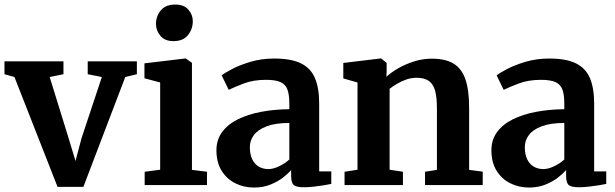

<svg xmlns="http://www.w3.org/2000/svg" viewBox="-24 -831 2763 862"><path d="M234.4 8 40.9 -485.2 -3.9 -497.8V-555.7H260.9V-497.8L199.1 -485.2L283.3 -212.8L315 -108.3L342 -210.4L433.2 -485.2L369.8 -497.8V-555.7H590.5V-497.8L538.4 -485.2L350.3 8Z M625.5 0V-59.9L695.1 -69V-460.7L624.5 -479.6V-546.6L808.1 -568.5H810.1L837.8 -548.8V-68.4L905.3 -59.9V0ZM754.2 -646.4Q716.1 -646.4 696.2 -670.1Q676.3 -693.7 676.3 -723Q676.3 -758.5 698 -784.5Q719.7 -810.5 762.7 -810.5H763.7Q801.8 -810.5 821.7 -787.8Q841.6 -765.1 841.6 -735.8Q841.6 -700.3 819.9 -673.3Q798.2 -646.4 755.2 -646.4Z M1116.2 11Q1071 11 1032.6 -8.1Q994.2 -27.1 971 -64.5Q947.7 -101.8 947.7 -156.3Q947.7 -203.6 973.2 -238.2Q998.6 -272.8 1043.6 -295.2Q1088.5 -317.5 1147.8 -328.8Q1207.1 -340.1 1275 -340.7V-366.2Q1275 -404.7 1266.9 -427.9Q1258.8 -451.2 1236.3 -461.9Q1213.8 -472.6 1170.8 -472.6Q1113 -472.6 1069.9 -456Q1026.8 -439.4 1002.8 -427.7L971.2 -492.6Q983.1 -502.6 1017.3 -520.7Q1051.4 -538.7 1100.8 -553.5Q1150.2 -568.2 1207.3 -568.2Q1283.8 -568.2 1327.7 -546.3Q1371.6 -524.3 1390.3 -479.6Q1409 -434.9 1409 -366V-61.4H1463.3V-5.3Q1451.9 -2.7 1430.4 0.8Q1408.9 4.3 1384.6 7Q1360.3 9.7 1340.5 9.7Q1306.6 9.7 1294.8 -0.3Q1283.1 -10.3 1283.1 -41.1V-67.4Q1270.6 -52.8 1247 -34.2Q1223.4 -15.7 1190.4 -2.4Q1157.5 11 1116.2 11ZM1181.1 -71.9Q1202.6 -71.9 1229.2 -84.5Q1255.7 -97.1 1275 -114.9V-279Q1212.6 -278.9 1173.3 -264Q1134.1 -249.1 1115.9 -224.7Q1097.7 -200.2 1097.7 -170.7Q1097.7 -138 1108.3 -116.1Q1118.8 -94.2 1137.7 -83Q1156.5 -71.9 1181.1 -71.9Z M1581.1 -69V-460.7L1517.3 -478.8V-548.4L1684.3 -568.5H1687.3L1711.8 -548.8V-510.3L1710.8 -486.4Q1732.1 -506.1 1764.4 -524.7Q1796.7 -543.2 1835.4 -555.4Q1874 -567.6 1914.8 -567.6Q1975.4 -567.6 2012.1 -545.5Q2048.8 -523.4 2065.5 -474.9Q2082.2 -426.4 2082.2 -347.3V-68.4L2143.2 -60.3V0H1884.2V-59.9L1937.6 -68.4V-344.3Q1937.6 -393.8 1929.3 -424Q1920.9 -454.2 1900.9 -468Q1880.9 -481.8 1845.9 -481.8Q1822.6 -481.8 1800.1 -474Q1777.6 -466.2 1758.4 -454.7Q1739.1 -443.2 1725.2 -432.4V-69L1785 -59.9V0H1522.9V-59.9Z M2350.7 11Q2305.5 11 2267.1 -8.1Q2228.7 -27.1 2205.5 -64.5Q2182.2 -101.8 2182.2 -156.3Q2182.2 -203.6 2207.7 -238.2Q2233.1 -272.8 2278.1 -295.2Q2323 -317.5 2382.3 -328.8Q2441.6 -340.1 2509.5 -340.7V-366.2Q2509.5 -404.7 2501.4 -427.9Q2493.3 -451.2 2470.8 -461.9Q2448.3 -472.6 2405.3 -472.6Q2347.5 -472.6 2304.4 -456Q2261.3 -439.4 2237.3 -427.7L2205.7 -492.6Q2217.6 -502.6 2251.8 -520.7Q2285.9 -538.7 2335.3 -553.5Q2384.7 -568.2 2441.8 -568.2Q2518.3 -568.2 2562.2 -546.3Q2606.1 -524.3 2624.8 -479.6Q2643.5 -434.9 2643.5 -366V-61.4H2697.8V-5.3Q2686.4 -2.7 2664.9 0.8Q2643.4 4.3 2619.1 7Q2594.8 9.7 2575 9.7Q2541.1 9.7 2529.3 -0.3Q2517.6 -10.3 2517.6 -41.1V-67.4Q2505.1 -52.8 2481.5 -34.2Q2457.9 -15.7 2424.9 -2.4Q2392 11 2350.7 11ZM2415.6 -71.9Q2437.1 -71.9 2463.7 -84.5Q2490.2 -97.1 2509.5 -114.9V-279Q2447.1 -278.9 2407.8 -264Q2368.6 -249.1 2350.4 -224.7Q2332.2 -200.2 2332.2 -170.7Q2332.2 -138 2342.8 -116.1Q2353.3 -94.2 2372.2 -83Q2391 -71.9 2415.6 -71.9Z"/></svg>

Font: Merriweather Light
Style: Regular
Weight: 300
Designer: Eben Sorkin
Foundry: Eben Sorkin
Version: Version 2.100